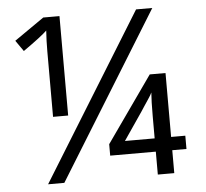

<svg xmlns="http://www.w3.org/2000/svg" viewBox="-51 -768 883 823"><g transform="rotate(-5 390.0 -357.0)"><path d="M633.8 -713.9 192.9 0H123L564 -713.9ZM234.4 -713.9V-286.1H169.4V-568.8Q169.4 -613.3 172.4 -657.2Q149.9 -634.8 69.3 -578.1L36.6 -625L164.6 -713.9ZM595.2 -156.2V-251.5Q595.2 -316.9 598.1 -353.5Q594.2 -343.8 581.5 -325.2L562 -295.9Q554.7 -285.2 549.3 -276.4L467.3 -156.2ZM727.1 -99.1H666V-0.5H595.2V-99.1H398.9V-148.4L598.1 -431.2H666V-156.2H727.1Z"/></g></svg>

Font: OpenSans
Style: Regular
Weight: 400
Foundry: Ascender Corporation
Version: Version 1.10